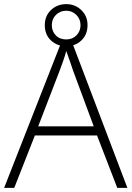

<svg xmlns="http://www.w3.org/2000/svg" viewBox="-20 -910 638 930"><path d="M548 0 450 -254H149L49 0H0L281 -716H325L597 0ZM334 -568Q329 -584 319.5 -611Q310 -638 301 -663Q294 -637 285 -612Q276 -587 269 -568L165 -298H434ZM301 -686Q257 -686 227 -714Q197 -742 197 -788Q197 -833 227 -861.5Q257 -890 301 -890Q344 -890 374 -861Q404 -832 404 -789Q404 -742 374 -714Q344 -686 301 -686ZM301 -719Q331 -719 350.5 -739Q370 -759 370 -788Q370 -818 349.5 -838Q329 -858 301 -858Q271 -858 251 -838Q231 -818 231 -788Q231 -759 250 -739Q269 -719 301 -719Z"/></svg>

Font: Noto Kufi Arabic ExtraLight
Style: Regular
Weight: 200
Designer: Monotype Design Team, David Williams, Khaled Hosny
Foundry: Google LLC
Version: Version 2.109; ttfautohint (v1.8.4.7-5d5b)